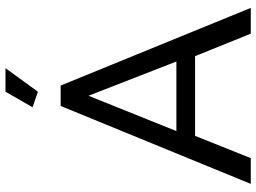

<svg xmlns="http://www.w3.org/2000/svg" viewBox="-140 -816 956 717"><g transform="rotate(-90 338.5 -458.0)"><path d="M9.8 0 300.8 -710H377L667 0H570.8L486.8 -208H189L106 0ZM207 -277.8H466.8L338.9 -606ZM295.9 -814.9 354 -916H441.9L354 -794.9Z"/></g></svg>

Font: Raleway Medium
Style: Regular
Weight: 500
Designer: Matt McInerney, Pablo Impallari, Rodrigo Fuenzalida
Foundry: Matt McInerney, Pablo Impallari, Rodrigo Fuenzalida
Version: Version 3.000g; ttfautohint (v1.5) -l 8 -r 28 -G 28 -x 14 -D